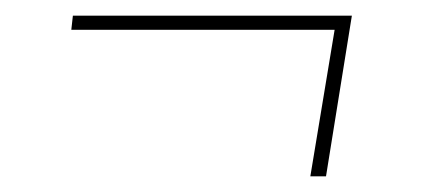

<svg xmlns="http://www.w3.org/2000/svg" viewBox="-20 -369 540 245"><path d="M376 -144 407 -331H71L73 -349H429L396 -144Z"/></svg>

Font: Iosevka Curly Thin Oblique
Style: Regular
Weight: 100
Italic angle: -9°
Monospace: yes
Designer: Belleve Invis
Foundry: Belleve Invis
Version: Version 11.1.0; ttfautohint (v1.8.3)